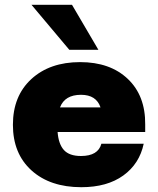

<svg xmlns="http://www.w3.org/2000/svg" viewBox="-20 -770 659 800"><path d="M390 -562.5H268.8L111.2 -750H280ZM313.8 -511.2Q438.8 -511.2 512.5 -441.2Q586.2 -371.2 585 -251.2V-220H220Q223.8 -170 246.2 -145Q268.8 -120 317.5 -120Q388.8 -120 402.5 -171.2H578.8Q561.2 -87.5 493.8 -38.8Q426.2 10 318.8 10Q188.8 10 111.2 -60Q33.8 -130 33.8 -250Q33.8 -370 110.6 -440.6Q187.5 -511.2 313.8 -511.2ZM317.5 -375Q250 -375 230 -322.5H398.8Q381.2 -375 317.5 -375Z"/></svg>

Font: Now Black
Style: Regular
Weight: 900
Designer: Alfredo Marco Pradil
Foundry: Alfredo Marco Pradil
Version: Version 1.002;PS 001.002;hotconv 1.0.88;makeotf.lib2.5.64775